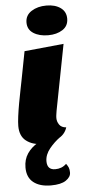

<svg xmlns="http://www.w3.org/2000/svg" viewBox="-65 -791 482 1084"><g transform="rotate(-5 176.0 -249.0)"><path d="M149 20Q95 20 59.5 -7.5Q24 -35 24 -92Q24 -113 28.5 -147.5Q33 -182 40 -220.5Q47 -259 54 -293.5Q61 -328 65 -349L96 -510L319 -532L247 -160Q246 -152 244 -140.5Q242 -129 242 -118Q242 -98 254 -80.5Q266 -63 293 -61Q280 -19 237.5 0.5Q195 20 149 20ZM237 -588Q187 -588 154 -609Q121 -630 121 -670Q121 -711 156 -733.5Q191 -756 241 -756Q290 -756 321 -734Q352 -712 352 -672Q352 -631 319 -609.5Q286 -588 237 -588ZM179 258Q116 258 80 229.5Q44 201 44 145Q44 99 66.5 66Q89 33 126.5 11.5Q164 -10 208 -22L255 -15V-10Q220 15 192.5 49Q165 83 165 120Q165 169 211 169Q229 169 245 163Q261 157 274 144Q284 157 288 167.5Q292 178 292 195Q292 220 264 239Q236 258 179 258Z"/></g></svg>

Font: Sansita Swashed Light Black
Style: Regular
Weight: 900
Version: Version 1.003